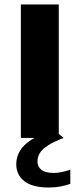

<svg xmlns="http://www.w3.org/2000/svg" viewBox="-20 -615 355 856"><path d="M73 0V-595H242V0ZM197.5 221Q124.5 221 88.5 192.8Q52.5 164.5 52.5 117Q52.5 86 68.2 58.5Q84 31 120.8 7.5Q157.5 -16 221 -35L264 0Q218.5 17 193 33.8Q167.5 50.5 157.2 68Q147 85.5 147 104.5Q147 128.5 164.8 142.2Q182.5 156 220.5 156Q236 156 253.5 152.5Q271 149 293.5 141.5V204.5Q272.5 212 249 216.5Q225.5 221 197.5 221Z"/></svg>

Font: Encode Sans SC SemiExpanded
Style: Bold
Weight: 700
Width: 6
Designer: Multiple Designers
Foundry: Impallari Type
Version: Version 3.002